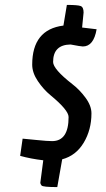

<svg xmlns="http://www.w3.org/2000/svg" viewBox="-20 -646 432 781"><path d="M156 6Q105 0 62 -12L72 -82Q86 -81 129 -76.5Q172 -72 192 -72Q259 -72 259 -170Q259 -198 185 -259Q157 -282 134 -316Q111 -350 111 -383Q111 -526 238 -542L252 -626Q296 -626 308 -621.5Q320 -617 320 -595L314 -534L373 -527Q361 -457 317 -457Q309 -457 267 -465Q196 -464 196 -394Q196 -365 274 -304Q303 -282 327.5 -249Q352 -216 352 -185Q352 -118 320.5 -65.5Q289 -13 233 2L213 115Q154 115 149 108.5Q144 102 144 97.5Q144 93 156 6Z"/></svg>

Font: Economica
Style: Bold Italic
Weight: 700
Designer: Vicente Lamonaca
Foundry: Vicente Lamonaca
Version: Version 1.100